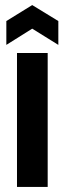

<svg xmlns="http://www.w3.org/2000/svg" viewBox="-20 -737 255 757"><path d="M47 0V-528H168V0ZM5 -560V-654L107 -717L210 -654V-560L107 -624Z"/></svg>

Font: Bricolage Grotesque 36pt Condensed SemiBold
Style: Regular
Weight: 600
Width: 3
Designer: Mathieu Triay
Foundry: Atelier Triay
Version: Version 1.001;gftools[0.9.33.dev8+g029e19f]